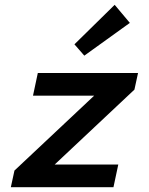

<svg xmlns="http://www.w3.org/2000/svg" viewBox="-20 -777 620 797"><path d="M25 0 40 -69 371 -380H117L137 -474H553L538 -405L207 -94H471L451 0ZM330 -546 289 -593 456 -757 519 -682Z"/></svg>

Font: Sometype Mono SemiBold
Style: Italic
Weight: 600
Italic angle: -12°
Designer: Ryoichi Tsunekawa
Foundry: Dharma Type
Version: Version 1.001